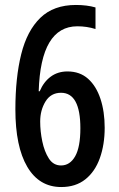

<svg xmlns="http://www.w3.org/2000/svg" viewBox="-20 -744 481 774"><path d="M42 -303Q42 -431 65.5 -525.5Q89 -620 142.5 -672Q196 -724 286 -724Q308 -724 328 -721.5Q348 -719 365 -714V-627Q330 -638 292 -638Q144 -638 136 -376H140Q156 -414 184.5 -435Q213 -456 252 -456Q302 -456 335 -426.5Q368 -397 385 -345.5Q402 -294 402 -229Q402 -161 382.5 -106.5Q363 -52 324 -21Q285 10 227 10Q138 10 90 -71.5Q42 -153 42 -303ZM226 -77Q262 -77 283 -114Q304 -151 304 -227Q304 -370 226 -370Q185 -370 163.5 -335Q142 -300 142 -254Q142 -215 150.5 -174Q159 -133 177 -105Q195 -77 226 -77Z"/></svg>

Font: Noto Sans Ethiopic ExtraCondensed Medium
Style: Regular
Weight: 500
Width: 2
Designer: Monotype Design Team
Foundry: Monotype Imaging Inc.
Version: Version 2.102; ttfautohint (v1.8.4.7-5d5b)